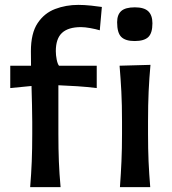

<svg xmlns="http://www.w3.org/2000/svg" viewBox="-20 -766 706 786"><path d="M103.5 0Q108 -54.5 110 -105.2Q112 -156 112 -218V-267Q112 -300 111 -337Q110 -374 109 -414L22 -405.5V-497H107Q107 -512 106.8 -526.8Q106.5 -541.5 106.5 -556Q106.5 -630 134 -671.2Q161.5 -712.5 205.8 -729.2Q250 -746 300.5 -746Q324.5 -746 353.2 -743Q382 -740 397 -737.5L388.5 -642Q372 -647 349.5 -651Q327 -655 311.5 -655Q259.5 -655 234 -631.5Q208.5 -608 208.5 -556.5Q208.5 -540.5 212 -522.5Q215.5 -504.5 221.5 -497H376V-405.5Q335 -410.5 296.2 -413Q257.5 -415.5 219 -417V-218Q219 -156 221 -105.2Q223 -54.5 228 0ZM471 0Q475 -54.5 477.2 -105.2Q479.5 -156 479.5 -218V-268Q479.5 -337.5 476.8 -390.2Q474 -443 469.5 -497L596 -500.5Q591 -445.5 588.5 -392Q586 -338.5 586 -268V-218Q586 -156 588.2 -105.2Q590.5 -54.5 595 0ZM531 -598Q493.5 -598 476.5 -614.8Q459.5 -631.5 459.5 -675Q459.5 -706 476.5 -721Q493.5 -736 532 -736Q570 -736 587 -719.8Q604 -703.5 604 -670.5Q604 -630.5 587 -614.2Q570 -598 531 -598Z"/></svg>

Font: Commissioner Flair Medium
Style: Regular
Weight: 500
Designer: Kostas Bartsokas
Foundry: Kostas Bartsokas
Version: Version 1.000; ttfautohint (v1.8.3)